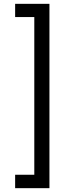

<svg xmlns="http://www.w3.org/2000/svg" viewBox="-20 -831 352 1002"><path d="M238 151H59V81H159V-742H59V-811H238Z"/></svg>

Font: DM Sans 16pt
Style: Regular
Weight: 400
Version: Version 4.004;gftools[0.9.30]